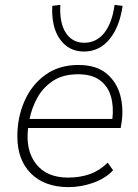

<svg xmlns="http://www.w3.org/2000/svg" viewBox="-20 -758 563 786"><path d="M261 8Q163 8 107 -47.5Q51 -103 51 -200Q51 -277 80 -343.5Q109 -410 165 -451Q221 -492 301 -492Q374 -492 416 -457Q458 -422 472.5 -367Q487 -312 477 -252L474 -234H95Q84 -143 127.5 -87Q171 -31 259 -31Q307 -31 347 -45Q387 -59 421 -92L443 -61Q411 -27 361 -9.5Q311 8 261 8ZM300 -454Q238 -454 197 -427Q156 -400 133 -358Q110 -316 101 -271H440Q446 -322 434 -363.5Q422 -405 389 -429.5Q356 -454 300 -454ZM324 -547Q262 -547 226 -596.5Q190 -646 194 -734L227 -738Q223 -664 249.5 -623.5Q276 -583 325 -583Q375 -583 407 -623.5Q439 -664 449 -738L482 -734Q469 -646 427.5 -596.5Q386 -547 324 -547Z"/></svg>

Font: Nunito Sans ExtraLight
Style: Italic
Weight: 200
Italic angle: -9°
Designer: Vernon Adams
Foundry: Vernon Adams
Version: Version 3.006; ttfautohint (v1.8.3)